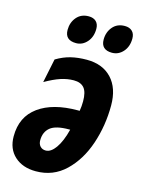

<svg xmlns="http://www.w3.org/2000/svg" viewBox="-116 -823 662 900"><g transform="rotate(15 214.5 -373.0)"><path d="M6 -122Q6 -217 75.5 -267Q145 -317 265 -317H274Q278 -340 278 -364Q278 -409 261.5 -428.5Q245 -448 211 -448Q180 -448 148 -437.5Q116 -427 74 -403L98 -519Q133 -540 168 -548.5Q203 -557 245 -557Q322 -557 366 -510Q410 -463 410 -379Q410 -281 380 -192Q350 -103 291 -46.5Q232 10 148 10Q84 10 45 -25.5Q6 -61 6 -122ZM254 -220H248Q184 -220 157.5 -198Q131 -176 131 -136Q131 -118 141 -107Q151 -96 168 -96Q193 -96 216 -128.5Q239 -161 254 -220ZM121 -669Q121 -705 142.5 -730.5Q164 -756 201 -756Q224 -756 237 -743.5Q250 -731 250 -708Q250 -669 228 -644Q206 -619 175 -619Q121 -619 121 -669ZM296 -669Q296 -705 317.5 -730.5Q339 -756 376 -756Q399 -756 412 -743.5Q425 -731 425 -708Q425 -669 403 -644Q381 -619 349 -619Q323 -619 309.5 -631.5Q296 -644 296 -669Z"/></g></svg>

Font: Noto Sans Display Ex Bold Cond
Style: Italic
Weight: 800
Width: 3
Italic angle: -12°
Designer: Monotype Design team
Foundry: Monotype Imaging Inc.
Version: Version 1.000